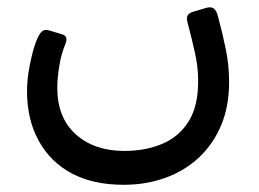

<svg xmlns="http://www.w3.org/2000/svg" viewBox="-20 -376 719 533"><path d="M323 137Q239 137 179.5 105.5Q120 74 87.5 15Q55 -44 55 -124Q55 -157 63 -197Q71 -237 81 -263Q89 -282 96 -288.5Q103 -295 115 -292L145 -283Q161 -279 163.5 -272.5Q166 -266 162 -255Q150 -227 144.5 -192.5Q139 -158 139 -133Q139 -49 190.5 -3Q242 43 325 43Q383 43 430 23.5Q477 4 504 -39.5Q531 -83 530 -155Q530 -189 521.5 -228Q513 -267 500 -316Q494 -338 518 -344L552 -354Q566 -358 573.5 -352.5Q581 -347 585 -331Q598 -283 607 -238.5Q616 -194 616 -148Q616 -81 594 -28.5Q572 24 532.5 61Q493 98 439.5 117.5Q386 137 323 137Z"/></svg>

Font: RubikRegular
Style: Regular
Weight: 400
Designer: Hubert and Fischer
Foundry: Hubert and Fischer
Version: Version 2.300;gftools[0.9.30]